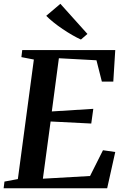

<svg xmlns="http://www.w3.org/2000/svg" viewBox="-28 -1012 672 1032"><path d="M-8.5 0 -4 -36 68 -49.5 154 -692 87 -705 91.5 -743H591.5L581 -573.5H519.5L490.5 -688L288.5 -699L250.5 -413L473.5 -427L462.5 -348L244 -359L202.5 -51.5L456 -66L525.5 -204.5L591.5 -195L548 0ZM407 -799.5Q386.5 -808.5 360.5 -823.5Q334.5 -838.5 308.2 -856.2Q282 -874 259 -892.5Q236 -911 220.5 -927L296.5 -991.5L442 -829.5Z"/></svg>

Font: Merriweather 60pt SemiBold
Style: Italic
Weight: 600
Italic angle: -7.8°
Version: Version 2.101